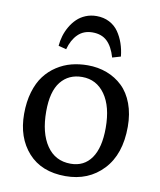

<svg xmlns="http://www.w3.org/2000/svg" viewBox="-86 -826 758 909"><g transform="rotate(10 293.5 -372.0)"><path d="M305.2 -757.8Q339.4 -757.8 366.7 -743.7Q394 -729.5 410.9 -705.1Q427.7 -680.7 437.7 -651.6Q447.8 -622.6 451.2 -588.9L411.1 -577.1Q396.5 -627.9 369.9 -653.1Q343.3 -678.2 299.8 -678.2Q256.8 -678.2 229.5 -651.1Q202.1 -624 189.9 -578.1L151.9 -587.9Q153.8 -612.3 160.9 -636Q168 -659.7 180.9 -681.9Q193.8 -704.1 211.2 -720.9Q228.5 -737.8 252.7 -747.8Q276.9 -757.8 305.2 -757.8ZM290 14.2Q174.8 14.2 110.8 -57.1Q46.9 -128.4 46.9 -242.2Q46.9 -300.8 61 -348.1Q75.2 -395.5 99.4 -427.2Q123.5 -459 156.7 -480.5Q189.9 -502 226.8 -511.5Q263.7 -521 304.2 -521Q354 -521 396.7 -504.9Q439.5 -488.8 471.9 -457.8Q504.4 -426.8 522.7 -377.7Q541 -328.6 541 -267.1Q541 -134.3 470.9 -60.1Q400.9 14.2 290 14.2ZM304.2 -47.9Q368.7 -47.9 403.8 -97.9Q439 -147.9 439 -243.2Q439 -346.2 397.9 -404.1Q356.9 -461.9 288.1 -461.9Q223.1 -461.9 185.5 -415Q147.9 -368.2 147.9 -272Q147.9 -168.5 189 -108.2Q230 -47.9 304.2 -47.9Z"/></g></svg>

Font: Literata Book
Style: Regular
Weight: 400
Designer: Latin by Veronika Burian and Jose Scaglione. Greek by Irene Vlachou. Cyrillic by Vera Evstafieva
Foundry: TypeTogether
Version: Version 2.003;PS 002.003;hotconv 1.0.88;makeotf.lib2.5.64775